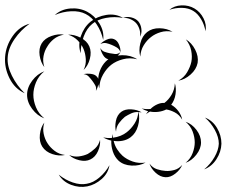

<svg xmlns="http://www.w3.org/2000/svg" viewBox="-122 -646 867 734"><g transform="rotate(90 311.0 -278.5)"><path d="M393 -629Q404 -658 432.5 -675Q461 -692 493 -692Q524 -691 552 -673Q580 -655 591 -626Q571 -650 544 -665.5Q517 -681 493 -682Q468 -682 440.5 -667Q413 -652 393 -629ZM-19 -493Q-35 -512 -36 -539.5Q-37 -567 -24 -589Q-11 -611 13.5 -623.5Q38 -636 63 -631Q38 -627 16.5 -614Q-5 -601 -15 -584Q-26 -566 -26.5 -541Q-27 -516 -19 -493ZM409 -555Q417 -579 440 -596.5Q463 -614 488 -614Q512 -614 535 -596Q558 -578 566 -555Q550 -574 528.5 -582Q507 -590 488 -590Q468 -590 446.5 -582Q425 -574 409 -555ZM94 -556Q107 -578 133 -591.5Q159 -605 184 -601Q209 -596 228.5 -574Q248 -552 252 -527Q240 -549 219.5 -561Q199 -573 180 -577Q160 -581 137 -576.5Q114 -572 94 -556ZM574 -542Q592 -535 607 -516Q622 -497 621 -478Q620 -458 604 -440.5Q588 -423 569 -417Q585 -429 590.5 -446Q596 -463 597 -479Q598 -494 593.5 -511.5Q589 -529 574 -542ZM380 -404Q374 -407 369 -412Q365 -398 358 -387Q362 -404 360 -421Q349 -432 342.5 -446.5Q336 -461 337 -474Q325 -490 305.5 -501.5Q286 -513 262 -514Q281 -520 304 -516.5Q327 -513 344 -500Q353 -516 368.5 -527.5Q384 -539 401 -542Q382 -531 373 -513.5Q364 -496 362 -481Q369 -467 371 -450.5Q373 -434 370 -419Q374 -411 380 -404ZM160 -382Q137 -375 109 -382Q81 -389 66 -408Q51 -427 51.5 -455.5Q52 -484 65 -505Q60 -481 66.5 -459.5Q73 -438 85 -423Q97 -407 116.5 -395Q136 -383 160 -382ZM447 -289Q429 -284 406 -288.5Q383 -293 371 -309Q360 -324 361.5 -347.5Q363 -371 373 -387Q372 -381 372 -375Q397 -381 425 -373Q453 -365 468 -345Q478 -332 481.5 -314.5Q485 -297 482 -280Q500 -284 514.5 -293.5Q529 -303 539 -314Q553 -330 561 -353Q569 -376 565 -402Q578 -379 576.5 -348.5Q575 -318 558 -299Q544 -284 523 -277Q502 -270 481 -271Q477 -254 469 -240Q472 -256 471 -273Q463 -274 456 -277Q464 -276 470 -277Q468 -293 462.5 -306.5Q457 -320 449 -330Q436 -347 415.5 -360Q395 -373 372 -374Q371 -360 377 -347Q383 -334 390 -323Q400 -311 414 -300.5Q428 -290 447 -289ZM227 -165Q224 -177 226 -193.5Q228 -210 238 -217Q241 -220 245 -221Q224 -222 204.5 -231.5Q185 -241 172 -257Q155 -279 154.5 -312Q154 -345 170 -370Q163 -342 170 -315.5Q177 -289 191 -271Q205 -253 228.5 -239.5Q252 -226 281 -225Q274 -223 266 -221Q280 -219 291 -212Q279 -215 269.5 -209.5Q260 -204 252 -198Q244 -192 236 -184.5Q228 -177 227 -165ZM575 -264Q606 -259 628 -234Q650 -209 656 -179Q662 -148 650 -117Q638 -86 611 -70Q631 -94 641 -123.5Q651 -153 646 -177Q642 -202 622 -225.5Q602 -249 575 -264ZM1 -55Q-21 -79 -24 -114Q-27 -149 -12 -178Q3 -207 33 -225.5Q63 -244 96 -240Q64 -233 36.5 -215Q9 -197 -3 -173Q-15 -150 -13.5 -117.5Q-12 -85 1 -55ZM478 -228Q499 -230 521.5 -220Q544 -210 553 -191Q562 -173 556 -148.5Q550 -124 536 -110Q544 -128 541.5 -147Q539 -166 532 -181Q524 -195 511 -209Q498 -223 478 -228ZM76 -106Q75 -129 87.5 -153.5Q100 -178 121 -187Q142 -196 168.5 -189Q195 -182 211 -165Q191 -175 169.5 -173.5Q148 -172 131 -165Q114 -158 98.5 -143Q83 -128 76 -106ZM536 -94Q541 -71 532.5 -45.5Q524 -20 504 -7Q485 5 457.5 2Q430 -1 412 -15Q434 -8 455 -12.5Q476 -17 491 -27Q507 -37 520 -54Q533 -71 536 -94ZM200 -15Q182 -1 155.5 3Q129 7 109 -5Q90 -17 81 -42.5Q72 -68 76 -90Q80 -67 93 -51Q106 -35 122 -26Q137 -16 157.5 -12Q178 -8 200 -15ZM396 -15Q386 12 360 31.5Q334 51 306 51Q278 51 252 31.5Q226 12 216 -15Q234 7 258.5 17Q283 27 306 27Q329 27 353.5 17Q378 7 396 -15ZM300 60Q283 98 243 118Q203 138 161 135Q119 132 82 106.5Q45 81 34 41Q58 75 93 99Q128 123 162 125Q195 128 233 109Q271 90 300 60ZM12 -316Q6 -330 10 -347Q14 -364 25 -374Q37 -384 54 -386Q71 -388 84 -381Q69 -383 55 -378.5Q41 -374 32 -366Q23 -358 17 -344.5Q11 -331 12 -316ZM147 -154Q116 -143 82 -154.5Q48 -166 27 -191Q6 -217 0.5 -252Q-5 -287 12 -316Q6 -283 12 -250.5Q18 -218 35 -198Q52 -177 83 -165.5Q114 -154 147 -154ZM112 -229Q102 -238 95 -253.5Q88 -269 93 -281Q98 -294 114 -300.5Q130 -307 143 -306Q131 -302 125 -292Q119 -282 115 -272Q111 -263 108.5 -252Q106 -241 112 -229ZM143 -306Q154 -300 163.5 -286Q173 -272 170 -260Q168 -248 154 -239.5Q140 -231 127 -229Q138 -235 141.5 -245Q145 -255 147 -265Q149 -275 150 -285.5Q151 -296 143 -306Z"/></g></svg>

Font: Rubik Puddles
Style: Regular
Weight: 400
Designer: Hubert and Fischer, NaN
Foundry: Hubert and Fischer, NaN
Version: Version 2.200